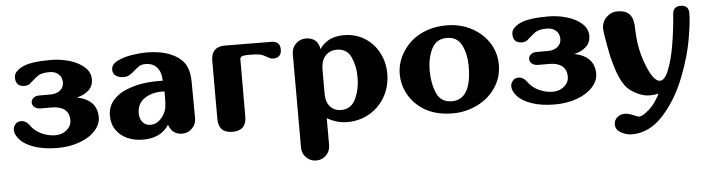

<svg xmlns="http://www.w3.org/2000/svg" viewBox="-45 -700 4094 1110"><g transform="rotate(-5 2001.5 -144.5)"><path d="M405.3 -275.9Q521 -252.4 521 -150.9Q521 -110.4 488.3 -74.2Q456.1 -38.1 397.9 -16.6Q340.3 4.9 269 4.9Q189.9 4.9 134.3 -14.6Q78.6 -33.7 52.2 -63.5Q25.4 -92.8 25.4 -120.6Q25.4 -139.2 38.1 -153.8Q50.8 -168 70.8 -168Q99.1 -168 119.6 -139.6Q141.6 -106.9 181.6 -87.9Q222.2 -69.3 262.7 -69.3Q301.3 -69.3 328.6 -92.3Q356 -115.7 356 -148.9Q356 -189 330.1 -210.4Q303.7 -231.4 254.4 -231.4H191.4Q168.9 -231.4 155.3 -242.7Q142.1 -253.9 142.1 -269Q142.1 -284.7 154.8 -295.9Q167.5 -306.6 189.5 -306.6H254.4Q289.6 -306.6 310.5 -324.2Q332 -341.3 332 -370.6Q332 -399.9 312 -418Q292.5 -436 259.8 -436Q214.4 -436 192.9 -421.9Q180.2 -413.1 151.4 -388.2Q135.3 -369.1 110.8 -369.1Q58.1 -369.1 58.1 -421.4Q58.1 -446.8 79.1 -462.4Q112.3 -491.2 172.9 -499.5Q215.8 -505.4 272 -505.4Q330.6 -505.4 383.3 -489.3Q436 -473.1 468.3 -443.4Q500.5 -413.6 500.5 -374Q500.5 -334 473.6 -309.6Q447.3 -285.6 405.3 -275.9Z M912.6 -267.1H894.5Q836.4 -267.1 794.4 -237.8Q752.9 -208.5 752.9 -152.8Q752.9 -123.5 769.5 -102.5Q786.6 -81.5 815.4 -81.5Q859.9 -81.5 891.6 -129.4Q906.2 -153.3 909.2 -175.3Q912.6 -197.3 912.6 -235.4ZM1073.7 -307.6 1075.2 -96.7Q1075.2 -62.5 1051.3 -38.6Q1027.8 -14.6 994.1 -14.6Q940.9 -14.6 919.9 -63.5L916 -73.2Q869.1 0 765.1 0Q716.8 0 675.8 -17.6Q635.3 -35.2 610.8 -69.8Q585.9 -105 585.9 -153.8Q585.9 -203.6 614.3 -238.8Q642.1 -273.4 686 -293Q729.5 -312.5 778.8 -321.3Q828.1 -329.6 874 -329.6H907.7Q907.7 -376.5 884.3 -405.3Q860.8 -434.1 815.4 -434.1Q795.4 -434.1 781.7 -426.3Q768.6 -418.5 750 -401.9Q731.9 -385.7 717.8 -377.9Q703.6 -370.1 683.6 -370.1Q659.2 -370.1 640.6 -381.8Q622.1 -394 622.1 -418Q622.1 -449.7 659.7 -467.8Q697.3 -486.3 745.1 -493.2Q793.5 -500.5 827.1 -500.5Q909.7 -500.5 968.3 -475.6Q983.9 -468.8 993.2 -463.4Q1037.6 -438 1055.7 -400.4Q1073.7 -363.3 1073.7 -307.6Z M1561 -498.5Q1603.5 -493.2 1603.5 -450.2Q1603.5 -401.4 1554.7 -401.4Q1543.9 -401.4 1533.7 -406.7Q1498.5 -426.3 1493.7 -427.2Q1474.1 -435.1 1419.4 -435.1Q1390.6 -435.1 1379.9 -431.6Q1369.6 -428.2 1365.7 -418L1365.2 -81.5Q1365.2 0 1284.2 0Q1203.1 0 1203.1 -81.5V-418.9Q1203.1 -500.5 1284.2 -500.5Z M1925.3 -420.4Q1876 -420.4 1848.6 -378.9Q1835 -356.4 1833.5 -315.9V-168.5Q1835 -123.5 1854.5 -101.1Q1879.4 -70.8 1920.4 -70.8Q1980 -70.8 2005.9 -127Q2031.7 -182.6 2031.7 -250Q2031.7 -316.4 2007.8 -368.7Q1983.9 -420.4 1925.3 -420.4ZM1752 207.5Q1718.3 207.5 1694.3 183.6Q1670.4 159.7 1670.4 125.5V-418.5Q1670.4 -452.6 1694.3 -476.6Q1718.3 -500.5 1752 -500.5Q1820.8 -500.5 1832.5 -432.1Q1878.4 -500.5 1973.1 -500.5Q2039.6 -500.5 2092.3 -468.3Q2145.5 -435.5 2174.8 -379.9Q2204.6 -324.2 2204.6 -257.3Q2204.6 -185.5 2171.9 -126Q2138.7 -66.4 2080.6 -32.2Q2022.5 2 1950.2 2Q1892.1 2 1833.5 -30.8V125.5Q1833.5 159.7 1810.1 183.6Q1786.1 207.5 1752 207.5Z M2677.2 -259.8Q2677.2 -328.1 2651.9 -380.4Q2626 -432.6 2565.4 -432.6Q2502.9 -432.6 2476.6 -378.4Q2450.2 -324.2 2450.2 -254.4Q2450.2 -179.2 2474.6 -122.1Q2499 -65.4 2563 -65.4Q2677.2 -65.4 2677.2 -259.8ZM2366.2 -58.1Q2322.8 -94.2 2299.3 -143.6Q2275.9 -192.9 2275.9 -248.5Q2275.9 -300.3 2298.8 -348.1Q2321.8 -396.5 2361.8 -432.6Q2444.8 -505.4 2571.3 -505.4Q2625.5 -505.4 2675.8 -487.8Q2726.1 -469.7 2766.1 -436Q2805.7 -401.9 2828.6 -355.5Q2851.6 -308.6 2851.6 -253.4Q2851.6 -177.7 2811 -118.7Q2770 -59.1 2703.6 -27.3Q2636.7 4.9 2562.5 4.9Q2442.4 4.9 2366.2 -58.1Z M3292 -275.9Q3407.7 -252.4 3407.7 -150.9Q3407.7 -110.4 3375 -74.2Q3342.8 -38.1 3284.7 -16.6Q3227.1 4.9 3155.8 4.9Q3076.7 4.9 3021 -14.6Q2965.3 -33.7 2939 -63.5Q2912.1 -92.8 2912.1 -120.6Q2912.1 -139.2 2924.8 -153.8Q2937.5 -168 2957.5 -168Q2985.8 -168 3006.3 -139.6Q3028.3 -106.9 3068.4 -87.9Q3108.9 -69.3 3149.4 -69.3Q3188 -69.3 3215.3 -92.3Q3242.7 -115.7 3242.7 -148.9Q3242.7 -189 3216.8 -210.4Q3190.4 -231.4 3141.1 -231.4H3078.1Q3055.7 -231.4 3042 -242.7Q3028.8 -253.9 3028.8 -269Q3028.8 -284.7 3041.5 -295.9Q3054.2 -306.6 3076.2 -306.6H3141.1Q3176.3 -306.6 3197.3 -324.2Q3218.8 -341.3 3218.8 -370.6Q3218.8 -399.9 3198.7 -418Q3179.2 -436 3146.5 -436Q3101.1 -436 3079.6 -421.9Q3066.9 -413.1 3038.1 -388.2Q3022 -369.1 2997.6 -369.1Q2944.8 -369.1 2944.8 -421.4Q2944.8 -446.8 2965.8 -462.4Q2999 -491.2 3059.6 -499.5Q3102.5 -505.4 3158.7 -505.4Q3217.3 -505.4 3270 -489.3Q3322.8 -473.1 3355 -443.4Q3387.2 -413.6 3387.2 -374Q3387.2 -334 3360.4 -309.6Q3334 -285.6 3292 -275.9Z M3927.2 -500Q3974.6 -500 3974.6 -453.1Q3974.6 -403.3 3960 -318.8Q3943.8 -211.4 3895 -87.4Q3846.7 37.6 3766.6 126.5Q3686 215.8 3583.5 215.8Q3550.3 215.8 3520 198.2Q3489.3 181.2 3489.3 150.4Q3489.3 125.5 3507.8 109.4Q3526.4 93.8 3551.8 93.8Q3571.3 93.8 3599.1 105.5Q3627 117.2 3632.8 117.2Q3648.9 117.2 3672.9 99.1Q3697.3 81.1 3710.4 65.4Q3735.4 37.6 3756.8 -5.4Q3731.9 0.5 3706.1 0.5Q3672.9 0.5 3637.7 -15.6Q3603 -30.8 3577.1 -56.2Q3547.4 -87.9 3525.4 -148.9Q3503.9 -210.4 3491.7 -271Q3474.1 -361.3 3470.2 -402.3H3470.7Q3470.2 -406.7 3470.2 -408.7Q3470.2 -446.8 3497.1 -473.1Q3524.4 -500 3561.5 -500Q3647.5 -500 3653.3 -414.6H3653.8Q3655.8 -333 3663.1 -293.9Q3672.4 -241.2 3687.5 -198.7Q3730 -78.6 3772 -78.6Q3800.8 -78.6 3823.2 -137.7Q3846.2 -196.8 3858.4 -270.5Q3875.5 -369.1 3881.3 -457Q3884.8 -500 3927.2 -500Z"/></g></svg>

Font: inglobal
Style: Bold
Weight: 700
Designer: Andrey Kochetov, Denis Davydov, Evgeny Yurtaev
Foundry: inglobal.ru
Version: Version 1.00 September 25, 2014, initial release